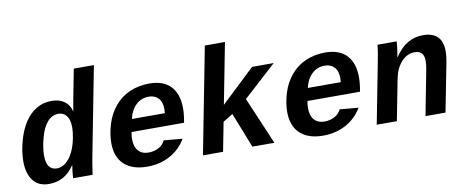

<svg xmlns="http://www.w3.org/2000/svg" viewBox="-64 -1003 3128 1290"><g transform="rotate(-10 1500.0 -358.0)"><path d="M347.7 0V-3.9Q347.7 -14.6 351.1 -43.5Q354.5 -72.3 356.9 -85.9H355Q321.8 -37.1 279.5 -13.7Q237.3 9.8 182.1 9.8Q112.3 9.8 75 -37.4Q37.6 -84.5 37.6 -170.4Q37.6 -233.9 57.6 -307.1Q77.6 -380.4 111.6 -431.6Q145.5 -482.9 191.7 -510Q237.8 -537.1 293.9 -537.1Q346.7 -537.1 380.9 -512.7Q415 -488.3 425.8 -443.8H426.8L442.4 -530.8L480 -724.6H617.2L499 -115.2Q493.2 -86.4 480.5 0ZM400.9 -338.4Q400.9 -390.1 380.4 -417Q359.9 -443.8 324.7 -443.8Q281.7 -443.8 250 -408.4Q218.3 -373 200 -304.7Q181.6 -236.3 181.6 -184.6Q181.6 -84 253.4 -84Q283.7 -84 311.8 -105.7Q339.8 -127.4 360.8 -168Q381.8 -208.5 393.1 -266.6Q400.9 -307.1 400.9 -338.4Z M852.5 9.8Q751.5 9.8 696.3 -41.3Q641.1 -92.3 641.1 -188Q641.1 -249.5 661.9 -316.7Q682.6 -383.8 725.6 -435.1Q768.6 -486.3 829.1 -512.2Q889.6 -538.1 960.9 -538.1Q1057.1 -538.1 1106.9 -485.4Q1156.7 -432.6 1156.7 -334.5Q1156.7 -291.5 1147 -241.7L1146.5 -237.8H788.1Q783.2 -213.4 783.2 -189.5Q783.2 -137.2 808.1 -109.6Q833 -82 877.4 -82Q915 -82 945.6 -97.9Q976.1 -113.8 991.2 -145L1118.2 -133.8Q1077.6 -64.9 1008.3 -27.6Q939 9.8 852.5 9.8ZM942.4 -451.7Q892.1 -451.7 855.7 -417.7Q819.3 -383.8 805.7 -323.7H1030.3L1032.2 -351.6Q1032.2 -401.4 1007.3 -426.5Q982.4 -451.7 942.4 -451.7Z M1570.8 0 1476.1 -239.3 1409.2 -198.2 1370.6 0H1233.4L1374 -724.6H1511.2L1430.7 -309.6L1661.6 -528.3H1809.1L1583.5 -322.3L1720.7 0Z M2052.7 9.8Q1951.7 9.8 1896.5 -41.3Q1841.3 -92.3 1841.3 -188Q1841.3 -249.5 1862.1 -316.7Q1882.8 -383.8 1925.8 -435.1Q1968.8 -486.3 2029.3 -512.2Q2089.8 -538.1 2161.1 -538.1Q2257.3 -538.1 2307.1 -485.4Q2356.9 -432.6 2356.9 -334.5Q2356.9 -291.5 2347.2 -241.7L2346.7 -237.8H1988.3Q1983.4 -213.4 1983.4 -189.5Q1983.4 -137.2 2008.3 -109.6Q2033.2 -82 2077.6 -82Q2115.2 -82 2145.8 -97.9Q2176.3 -113.8 2191.4 -145L2318.4 -133.8Q2277.8 -64.9 2208.5 -27.6Q2139.2 9.8 2052.7 9.8ZM2142.6 -451.7Q2092.3 -451.7 2055.9 -417.7Q2019.5 -383.8 2005.9 -323.7H2230.5L2232.4 -351.6Q2232.4 -401.4 2207.5 -426.5Q2182.6 -451.7 2142.6 -451.7Z M2751.5 0 2810.1 -302.2Q2817.4 -338.4 2817.4 -364.3Q2817.4 -400.9 2801.8 -418.2Q2786.1 -435.5 2752.4 -435.5Q2703.1 -435.5 2664.3 -393.8Q2625.5 -352.1 2611.3 -283.2L2556.2 0H2418.9L2498.5 -410.2Q2514.6 -491.2 2517.6 -528.3H2648.4Q2648.4 -520.5 2644 -485.1Q2639.6 -449.7 2634.8 -423.3H2636.7Q2711.4 -538.6 2828.6 -538.6Q2960.9 -538.6 2960.9 -405.3Q2960.9 -373.5 2953.6 -335.4L2888.2 0Z"/></g></svg>

Font: Liberation Mono
Style: Bold Italic
Weight: 700
Italic angle: -12°
Monospace: yes
Designer: Steve Matteson
Foundry: Ascender Corporation
Version: Version 2.1.5